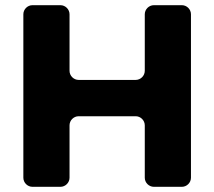

<svg xmlns="http://www.w3.org/2000/svg" viewBox="-20 -720 826 740"><path d="M716 -35V-665C716 -684 700 -700 681 -700H573C554 -700 538 -684 538 -665V-447C538 -428 522 -412 503 -412H283C264 -412 248 -428 248 -447V-665C248 -684 232 -700 213 -700H105C86 -700 70 -684 70 -665V-35C70 -16 86 0 105 0H213C232 0 248 -16 248 -35V-237C248 -256 264 -272 283 -272H503C522 -272 538 -256 538 -237V-35C538 -16 554 0 573 0H681C700 0 716 -16 716 -35Z"/></svg>

Font: Trueno
Style: RoundBd
Weight: 700
Designer: Julieta Ulanovsky, Jasper
Foundry: Julieta Ulanovsky, Cannot Into Space Fonts
Version: Version 3.001